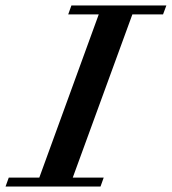

<svg xmlns="http://www.w3.org/2000/svg" viewBox="-76 -683 629 703"><path d="M-55.7 0 -43.9 -32.7H67.9L285.6 -630.4H173.8L185.5 -663.1H533.2L521 -630.4H408.7L190.4 -32.7H303.7L292 0Z"/></svg>

Font: Elstob 10pt SemiBold
Style: Italic
Weight: 600
Italic angle: -20°
Designer: Peter S. Baker
Version: Version 1.015